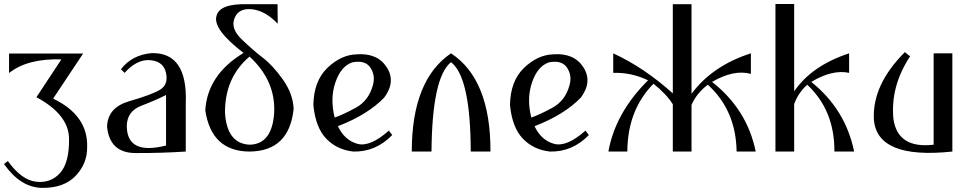

<svg xmlns="http://www.w3.org/2000/svg" viewBox="-22 -753 4848 954"><path d="M23 -487H391L242 -263C358.7 -207 415 -126 411 -20C411 34.7 391.5 82 352.5 122C313.5 162 258.3 181.5 187 180.5C115.7 179.5 52.7 140 -2 62L17 47C62.3 110.3 109.3 144.7 158 150C206.7 155.3 246.3 140.7 277 106C307.7 71.3 322.3 14.3 321 -65C319.7 -144.3 265.7 -212.7 159 -270L283 -458C170.3 -461.3 83.7 -438.7 23 -390Z M579 -409C615 -456.3 665.7 -483 731 -489C851 -492.3 907.7 -409 901 -239V0C820.3 5.3 737.2 7.8 651.5 7.5C565.8 7.2 518.7 -36.3 510 -123C511.3 -187 548.5 -229.5 621.5 -250.5C694.5 -271.5 745 -290.3 773 -307C801 -323.7 811 -351.3 803 -390C795 -428.7 769 -450 725 -454C681 -458 638.3 -437 597 -391ZM803 -30V-281C769 -263.7 728 -245.8 680 -227.5C632 -209.2 608 -175 608 -125C609.3 -29 674.3 2.7 803 -30Z M1054 -675C1064.7 -716.3 1118 -735.3 1214 -732H1357L1358 -635C1316.7 -678.3 1274 -702.3 1230 -707C1186 -711.7 1157.2 -697 1143.5 -663C1129.8 -629 1141.2 -594.3 1177.5 -559C1213.8 -523.7 1249.2 -492.8 1283.5 -466.5C1317.8 -440.2 1351.5 -403.5 1384.5 -356.5C1417.5 -309.5 1435 -261.3 1437 -212C1422.3 -71.3 1349 -0.7 1217 0C1091.7 -0.7 1018.7 -68.7 998 -204C1004.7 -322 1068 -417.3 1188 -490C1084.7 -569.3 1040 -631 1054 -675ZM1340 -189C1346.7 -296.3 1306 -390.7 1218 -472C1135.3 -402 1094.7 -308.3 1096 -191C1102.7 -89.7 1143.7 -37.3 1219 -34C1292.3 -36 1332.7 -87.7 1340 -189Z M1604 -415C1648.7 -458.3 1697 -481 1749 -483C1818.3 -488.3 1868.5 -467 1899.5 -419C1930.5 -371 1926.3 -320.7 1887 -268C1832.3 -211.3 1755.7 -164 1657 -126C1679 -79.3 1711.2 -50.2 1753.5 -38.5C1795.8 -26.8 1848 -48.7 1910 -104L1927 -82C1871.7 -25.3 1807 2 1733 0C1679 -6 1634.3 -27.3 1599 -64C1563.7 -100.7 1542.3 -156.3 1535 -231C1536.3 -310.3 1559.3 -371.7 1604 -415ZM1819 -416C1801.7 -442.7 1771.3 -451.7 1728 -443C1690.7 -430.3 1662.8 -397.2 1644.5 -343.5C1626.2 -289.8 1625 -231.7 1641 -169C1668.3 -178.3 1703.2 -194.5 1745.5 -217.5C1787.8 -240.5 1816 -277 1830 -327C1840 -359.7 1836.3 -389.3 1819 -416Z M2219 -488C2350.3 -402 2415.7 -239.3 2415 0H2317C2316.3 -246.7 2283.7 -394.7 2219 -444C2156.3 -394 2124 -246 2122 0H2024C2024 -237.3 2089 -400 2219 -488Z M2581 -415C2625.7 -458.3 2674 -481 2726 -483C2795.3 -488.3 2845.5 -467 2876.5 -419C2907.5 -371 2903.3 -320.7 2864 -268C2809.3 -211.3 2732.7 -164 2634 -126C2656 -79.3 2688.2 -50.2 2730.5 -38.5C2772.8 -26.8 2825 -48.7 2887 -104L2904 -82C2848.7 -25.3 2784 2 2710 0C2656 -6 2611.3 -27.3 2576 -64C2540.7 -100.7 2519.3 -156.3 2512 -231C2513.3 -310.3 2536.3 -371.7 2581 -415ZM2796 -416C2778.7 -442.7 2748.3 -451.7 2705 -443C2667.7 -430.3 2639.8 -397.2 2621.5 -343.5C2603.2 -289.8 2602 -231.7 2618 -169C2645.3 -178.3 2680.2 -194.5 2722.5 -217.5C2764.8 -240.5 2793 -277 2807 -327C2817 -359.7 2813.3 -389.3 2796 -416Z M3321 -732H3414V-287C3483.3 -380.3 3581.7 -447.3 3709 -488V-386C3652.3 -401.3 3588 -388 3516 -346C3632 -255.3 3704.3 -140 3733 0H3638C3636 -136.7 3588.3 -247.3 3495 -332C3459 -305.3 3432 -272 3414 -232V0H3321V-235C3299 -269.7 3267 -303.7 3225 -337C3139 -249.7 3095.7 -137.3 3095 0H3001C3023.7 -128 3089.3 -246 3198 -354C3142 -380.7 3084.3 -393 3025 -391V-488C3127.7 -440.7 3226.3 -374.3 3321 -289Z M3831 -733H3924V-299C3982 -384.3 4073 -447.3 4197 -488V-391C4141.7 -403 4079 -388 4009 -346C4122.3 -255.3 4193.3 -140 4222 0H4124C4124.7 -136.7 4079.7 -247.3 3989 -332C3959.7 -306 3938 -274 3924 -236V0H3831Z M4320 -161C4314.7 -275 4366 -386 4474 -494L4500 -473C4434.7 -374.3 4407 -271 4417 -163C4431 -63 4497.7 -20 4617 -34V-488H4710V0C4459.3 26.7 4329.3 -27 4320 -161Z"/></svg>

Font: Neocyr
Style: Regular
Weight: 400
Designer: Viktar Palstsiuk <vipals@gmail.com>
Version: 1.00